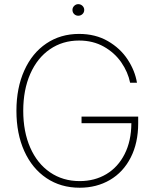

<svg xmlns="http://www.w3.org/2000/svg" viewBox="-20 -877 738 907"><path d="M353.5 -685.5Q275.9 -685.5 216.1 -644.5Q156.2 -603.5 123 -528.1Q89.8 -452.6 89.8 -353.5Q89.8 -254.9 122.8 -179.7Q155.8 -104.5 216.3 -63Q276.9 -21.5 356.4 -21.5Q427.2 -21.5 482.4 -54.4Q537.6 -87.4 568.8 -149.2Q600.1 -210.9 600.6 -294.9H365.2V-326.2H632.8V-294.9Q632.8 -201.7 597.4 -132.6Q562 -63.5 499.3 -26.9Q436.5 9.8 356.4 9.8Q267.1 9.8 199.5 -35.6Q131.8 -81.1 94.7 -163.3Q57.6 -245.6 57.6 -353.5Q57.6 -461.4 94.7 -543.9Q131.8 -626.5 199 -671.6Q266.1 -716.8 353.5 -716.8Q430.7 -716.8 489.5 -682.9Q548.3 -648.9 583 -595.9Q617.7 -543 627 -486.3H594.7Q584.5 -536.6 553 -582.3Q521.5 -627.9 470.5 -656.7Q419.4 -685.5 353.5 -685.5ZM322.3 -830.1Q322.3 -841.3 330.6 -849.4Q338.9 -857.4 349.6 -857.4Q361.3 -857.4 369.6 -849.4Q377.9 -841.3 377.9 -830.1Q377.9 -818.4 369.6 -810.5Q361.3 -802.7 349.6 -802.7Q338.4 -802.7 330.3 -810.5Q322.3 -818.4 322.3 -830.1Z"/></svg>

Font: Pretendard GOV Thin
Style: Regular
Weight: 100
Designer: Base glyphs from Inter by Rasmus Andersson; Hangeul glyphs from Noto Sans CJK(Source Han Sans) by Jang Soo-young and Kan
Foundry: Kil Hyung-jin
Version: Version 1.309